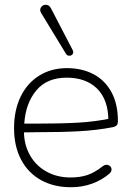

<svg xmlns="http://www.w3.org/2000/svg" viewBox="-20 -778 563 806"><path d="M39 -240Q39 -315 66.5 -372Q94 -429 144.5 -460.5Q195 -492 261 -492Q324 -492 372.5 -466.5Q421 -441 448 -391Q475 -341 475 -270Q475 -262 473 -257Q471 -252 467 -249.5Q463 -247 457 -245L453 -244Q385 -231 311.5 -227Q238 -223 134 -223Q100 -223 65 -222L66 -259H127Q235 -259 307 -263Q379 -267 452 -282L435 -270Q435 -359 388 -405.5Q341 -452 260 -452Q177 -452 132.5 -398.5Q88 -345 82 -261L81 -246Q77 -184 101 -135.5Q125 -87 171 -60Q217 -33 276 -33Q317 -33 347.5 -43.5Q378 -54 411 -80Q423 -89 434.5 -85Q446 -81 448 -69.5Q450 -58 438 -48Q406 -21 365 -6.5Q324 8 278 8Q206 8 152 -22Q98 -52 68.5 -108Q39 -164 39 -240ZM194 -743 285 -568Q290 -558 285 -551Q280 -544 271 -544Q262 -544 257 -552L153 -723Q145 -736 152 -747Q159 -758 172.5 -758Q186 -758 194 -743Z"/></svg>

Font: SN Pro Thin
Style: Regular
Weight: 200
Designer: Tobias Whetton
Foundry: Supernotes
Version: Version 1.003;Glyphs 3.3 (3324)